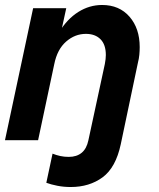

<svg xmlns="http://www.w3.org/2000/svg" viewBox="-36 -563 638 771"><path d="M248 188Q220 188 194.5 183Q169 178 150 171L175 54Q190 60 206 63.5Q222 67 240 67Q272 67 292 50.5Q312 34 319 0L385 -306Q387 -317 388 -325.5Q389 -334 389 -342Q389 -384 367.5 -405.5Q346 -427 309 -427Q265 -427 229.5 -396Q194 -365 182 -306L117 0H-16L97 -530H230L190 -346L154 -306Q169 -381 201.5 -434Q234 -487 278.5 -515Q323 -543 374 -543Q443 -543 484 -496Q525 -449 525 -374Q525 -359 523.5 -343Q522 -327 518 -312L449 16Q429 110 376 149Q323 188 248 188Z"/></svg>

Font: Radio Canada Big SemiBold
Style: Italic
Weight: 600
Italic angle: -12°
Designer: Étienne Aubert Bonn
Foundry: Coppers and Brasses
Version: Version 1.001